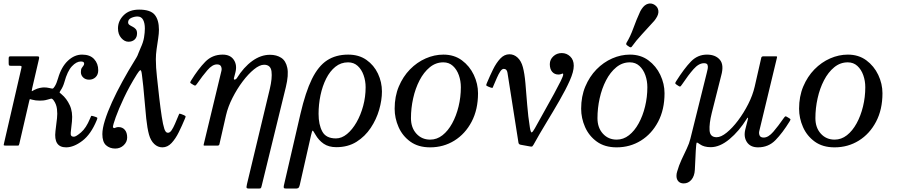

<svg xmlns="http://www.w3.org/2000/svg" viewBox="-20 -848 5223 1118"><path d="M543 -147.5Q509.5 -66 459.5 -28Q409.5 10 365 10Q291.5 10 303 -85L312 -160Q315 -185 311.8 -212.8Q308.5 -240.5 293.5 -262Q284 -275.5 277.2 -273.5Q270.5 -271.5 255 -267.5Q243 -264 232 -263Q221 -262 212 -262Q186.5 -262 167.5 -267.5Q157 -270.5 154.8 -270.8Q152.5 -271 150 -259L92.5 -10.5Q91 -4 89.5 -2Q88 0 79.5 0H15Q1 0 1.5 -4Q2 -8 4.5 -18.5L104 -449.5Q106.5 -459.5 105 -462.2Q103.5 -465 91.5 -465H41.5Q33.5 -465 32 -468.8Q30.5 -472.5 30.5 -480.5V-506Q30.5 -513 32 -516.5Q33.5 -520 40.5 -520H197Q206.5 -520 207.5 -515.8Q208.5 -511.5 207 -505L167 -332.5Q163.5 -315.5 166.2 -317Q169 -318.5 180 -324.5Q197 -333 212 -336Q227 -339 236 -339Q252.5 -339 267 -335.5Q281.5 -332 286.2 -332.2Q291 -332.5 299 -345.5Q309.5 -362 318 -392Q337 -458 375 -494Q413 -530 458 -530Q504 -530 528 -504Q552 -478 552 -439Q552 -413.5 536.8 -398.8Q521.5 -384 499 -384Q478 -384 464.5 -396.8Q451 -409.5 451 -428Q451 -444 455.8 -451.8Q460.5 -459.5 465.2 -464.8Q470 -470 470 -478Q470 -490 451 -490Q425 -490 398.8 -462Q372.5 -434 355 -370Q347 -341.5 332 -320Q325.5 -310.5 327.8 -308.2Q330 -306 338.5 -299Q368 -274.5 386.2 -235.2Q404.5 -196 399 -141L392 -77Q390.5 -64.5 394.5 -58.2Q398.5 -52 411 -52Q422.5 -52 452 -77.2Q481.5 -102.5 504 -157Q508.5 -168.5 510.5 -172Q512.5 -175.5 525 -171L534.5 -168Q546 -164.5 546.8 -161.5Q547.5 -158.5 543 -147.5Z M670.5 -108Q693 -108 706.8 -92Q720.5 -76 720.5 -47.5Q720.5 -21.5 700.2 -2.2Q680 17 651 17Q619 17 597.5 -2.2Q576 -21.5 576 -67Q576 -99.5 591 -147.5Q606 -195.5 632.2 -253.2Q658.5 -311 692.5 -373Q726.5 -435 764 -495.5Q776 -514.5 780.5 -524.2Q785 -534 788.2 -543.5Q791.5 -553 799.5 -570.5Q814 -601.5 818.8 -630.2Q823.5 -659 823.5 -682Q823.5 -713.5 813.2 -732.8Q803 -752 780 -752Q763 -752 744.5 -743.8Q726 -735.5 726 -718Q726 -708.5 733.8 -703Q741.5 -697.5 752 -692.5Q762.5 -687.5 770.2 -678.8Q778 -670 778 -654Q778 -631 764.2 -618Q750.5 -605 728 -605Q705 -605 686 -626.8Q667 -648.5 667 -683Q667 -726 699.8 -759Q732.5 -792 790 -792Q856 -792 880.8 -762Q905.5 -732 905.5 -674.5Q905.5 -653 901 -623.5Q896.5 -594 892 -562.5Q887.5 -531 887.5 -503Q887.5 -456 894 -399.5Q900.5 -337 907.5 -276.8Q914.5 -216.5 921.8 -169Q929 -121.5 937 -97.5Q939.5 -89.5 944.5 -82.2Q949.5 -75 958.5 -75Q969.5 -75 979.5 -90Q989.5 -105 999 -127.2Q1008.5 -149.5 1017.5 -171Q1021.5 -180 1023 -184Q1024.5 -188 1034.5 -184L1048.5 -178.5Q1061 -173.5 1060.8 -169.5Q1060.5 -165.5 1055.5 -154Q1040 -116.5 1021.2 -78.5Q1002.5 -40.5 979 -15.2Q955.5 10 925.5 10Q899 10 878.2 -9.5Q857.5 -29 847.5 -64.5Q837.5 -101.5 831.5 -158Q825.5 -214.5 820.2 -280.5Q815 -346.5 806.5 -412Q803 -442 796.8 -439.2Q790.5 -436.5 777.5 -416Q733 -345 701.8 -278.5Q670.5 -212 654 -165.8Q637.5 -119.5 637.5 -108Q637.5 -105.5 640.8 -103.8Q644 -102 646 -102Q648.5 -102 654.2 -105Q660 -108 670.5 -108Z M1418 224.5 1551 -330Q1566 -393 1561 -432Q1556 -471 1517.5 -471Q1492 -471 1459 -444.2Q1426 -417.5 1393 -373.8Q1360 -330 1333.8 -278.2Q1307.5 -226.5 1296 -176.5L1257.5 -7.5Q1255.5 0 1245.5 0H1175Q1167.5 0 1166.2 -1.2Q1165 -2.5 1166.5 -8.5L1269.5 -436Q1272.5 -449 1267.2 -461Q1262 -473 1243.5 -473Q1216.5 -473 1187.5 -439.2Q1158.5 -405.5 1128.5 -362Q1121.5 -352 1118.2 -350.2Q1115 -348.5 1109 -352L1096.5 -359.5Q1089 -364 1087.8 -366.5Q1086.5 -369 1093 -379.5Q1134 -446 1175 -488Q1216 -530 1276.5 -530Q1321 -530 1341.5 -499.5Q1362 -469 1350.5 -425L1342.5 -394.5Q1340 -383.5 1347 -384.5Q1354 -385.5 1358.5 -392Q1399 -457 1449 -493Q1499 -529 1552 -529Q1590.5 -529 1617.5 -511.5Q1644.5 -494 1653 -452.8Q1661.5 -411.5 1644.5 -341L1503.5 235Q1501 246 1498.2 248Q1495.5 250 1482.5 250H1430Q1420 250 1416.8 246.8Q1413.5 243.5 1418 224.5Z M2007.5 -530Q2070 -530 2113.8 -499.2Q2157.5 -468.5 2180.8 -419.2Q2204 -370 2204 -315Q2204 -265 2187.8 -208.8Q2171.5 -152.5 2138.5 -103Q2105.5 -53.5 2055.8 -22.2Q2006 9 1938.5 9Q1894 9 1864.8 -11Q1835.5 -31 1816.5 -64.5Q1804 -86.5 1800.8 -87.5Q1797.5 -88.5 1791.5 -62L1726 227Q1723.5 238.5 1719.5 244.2Q1715.5 250 1700.5 250H1648Q1634.5 250 1632.8 246Q1631 242 1633 232L1729.5 -185Q1759 -312 1796.2 -387.8Q1833.5 -463.5 1884.8 -496.8Q1936 -530 2007.5 -530ZM2109 -340Q2109 -377 2097.2 -410.2Q2085.5 -443.5 2062.8 -464.2Q2040 -485 2007 -485Q1965 -485 1933 -459.2Q1901 -433.5 1879.2 -390.2Q1857.5 -347 1846.2 -293.5Q1835 -240 1835 -185Q1835 -122 1856.8 -82Q1878.5 -42 1936 -42Q1969.5 -42 2000.5 -67.5Q2031.5 -93 2056 -135.8Q2080.5 -178.5 2094.8 -231.5Q2109 -284.5 2109 -340Z M2278 -215Q2278 -286.5 2302.2 -344.2Q2326.5 -402 2367.2 -443.8Q2408 -485.5 2458.8 -507.8Q2509.5 -530 2562 -530Q2624.5 -530 2669.5 -496.8Q2714.5 -463.5 2739 -411.8Q2763.5 -360 2763.5 -305Q2763.5 -210 2726.2 -139.2Q2689 -68.5 2625.8 -29.2Q2562.5 10 2484.5 10Q2415.5 10 2369.5 -23.2Q2323.5 -56.5 2300.8 -108.2Q2278 -160 2278 -215ZM2373 -160Q2373 -104.5 2404.5 -69.8Q2436 -35 2485 -35Q2524 -35 2556.5 -60.5Q2589 -86 2613 -129.8Q2637 -173.5 2650.2 -228Q2663.5 -282.5 2663.5 -340Q2663.5 -377 2651.8 -410.2Q2640 -443.5 2617.2 -464.2Q2594.5 -485 2561.5 -485Q2517.5 -485 2482.5 -456.2Q2447.5 -427.5 2423 -380.2Q2398.5 -333 2385.8 -275.5Q2373 -218 2373 -160Z M3231.5 -414Q3209 -414 3195.2 -430Q3181.5 -446 3181.5 -474.5Q3181.5 -501 3201.8 -520Q3222 -539 3251 -539Q3279.5 -539 3300.2 -519.2Q3321 -499.5 3321 -465Q3321 -431 3297.8 -378.8Q3274.5 -326.5 3238.2 -263.5Q3202 -200.5 3161.5 -134Q3121 -67.5 3086.5 -5Q3082 2.5 3079.5 4.5Q3077 6.5 3067.5 5L3012.5 -5Q3000.5 -7 2999 -17L2935 -424.5Q2931.5 -447 2913.5 -447Q2903 -447 2893 -432Q2883 -417 2873.5 -395Q2864 -373 2854.5 -351Q2851 -342 2849.2 -338.2Q2847.5 -334.5 2837.5 -338L2823.5 -343.5Q2811 -348.5 2811.2 -352.5Q2811.5 -356.5 2816.5 -368Q2832.5 -406 2851 -443.8Q2869.5 -481.5 2893 -506.8Q2916.5 -532 2946.5 -532Q2973 -532 2994 -512.5Q3015 -493 3024.5 -457.5Q3034.5 -421 3039.5 -363Q3044.5 -305 3049.8 -237.8Q3055 -170.5 3065.5 -105Q3070.5 -75 3076.5 -77.2Q3082.5 -79.5 3094.5 -101Q3124 -154.5 3153.2 -206.5Q3182.5 -258.5 3206.5 -302.5Q3230.5 -346.5 3245 -376Q3259.5 -405.5 3259.5 -414Q3259.5 -420 3256 -420Q3253.5 -420 3247.8 -417Q3242 -414 3231.5 -414Z M3789.5 -726.5Q3753.5 -686.5 3718.5 -648.8Q3683.5 -611 3659 -576.5Q3654 -569 3644 -575.5L3631.5 -584Q3623 -589.5 3628.5 -599.5Q3650.5 -635.5 3668 -684Q3685.5 -732.5 3707.5 -780.5Q3710 -785.5 3712.2 -789Q3714.5 -792.5 3717 -796.5Q3733 -820.5 3753.5 -826Q3774 -831.5 3792 -819.5Q3810.5 -807.5 3813.5 -786.5Q3816.5 -765.5 3800 -741Q3797.5 -737.5 3795.2 -734Q3793 -730.5 3789.5 -726.5ZM3364 -215Q3364 -286.5 3388.2 -344.2Q3412.5 -402 3453.2 -443.8Q3494 -485.5 3544.8 -507.8Q3595.5 -530 3648 -530Q3710.5 -530 3755.5 -496.8Q3800.5 -463.5 3825 -411.8Q3849.5 -360 3849.5 -305Q3849.5 -210 3812.2 -139.2Q3775 -68.5 3711.8 -29.2Q3648.5 10 3570.5 10Q3501.5 10 3455.5 -23.2Q3409.5 -56.5 3386.8 -108.2Q3364 -160 3364 -215ZM3459 -160Q3459 -104.5 3490.5 -69.8Q3522 -35 3571 -35Q3610 -35 3642.5 -60.5Q3675 -86 3699 -129.8Q3723 -173.5 3736.2 -228Q3749.5 -282.5 3749.5 -340Q3749.5 -377 3737.8 -410.2Q3726 -443.5 3703.2 -464.2Q3680.5 -485 3647.5 -485Q3603.5 -485 3568.5 -456.2Q3533.5 -427.5 3509 -380.2Q3484.5 -333 3471.8 -275.5Q3459 -218 3459 -160Z M3916.5 -374Q3964.5 -450 4003.5 -490Q4042.5 -530 4096.5 -530Q4146 -530 4171.5 -500.2Q4197 -470.5 4179.5 -408L4124.5 -190Q4109 -127.5 4111.8 -88.2Q4114.5 -49 4153 -49Q4178.5 -49 4211.5 -75.8Q4244.5 -102.5 4277.5 -146.2Q4310.5 -190 4336.8 -241.8Q4363 -293.5 4374.5 -343.5L4413 -512.5Q4415 -520 4425 -520H4495.5Q4503 -520 4504.2 -518.8Q4505.5 -517.5 4504 -511.5L4401 -84Q4398 -71 4403.2 -59Q4408.5 -47 4427 -47Q4454 -47 4483 -80.8Q4512 -114.5 4542 -158Q4549 -168 4552.2 -170Q4555.5 -172 4561.5 -168L4574 -160.5Q4581.5 -156 4582.8 -153.5Q4584 -151 4577.5 -140.5Q4536.5 -74 4495.5 -32Q4454.5 10 4394 10Q4349.5 10 4329.2 -20.5Q4309 -51 4320 -95L4334 -150Q4337 -161.5 4334.8 -162.5Q4332.5 -163.5 4328.5 -156.5Q4283.5 -84 4227.5 -37.5Q4171.5 9 4118.5 9Q4079 9 4055.5 -8Q4041 -18.5 4038.2 -18Q4035.5 -17.5 4034 -4Q4031 29 4029.8 63.8Q4028.5 98.5 4026 141Q4024 177.5 4006 198.8Q3988 220 3961 220Q3941.5 220 3930.2 208Q3919 196 3919 176Q3919 163 3923 151Q3933 115.5 3948.5 82Q3964 48.5 3978.8 17.8Q3993.5 -13 4000 -40L4095.5 -424Q4098 -434 4100.8 -447Q4103.5 -460 4100 -470Q4096.5 -480 4079.5 -480Q4049 -480 4018.5 -445.5Q3988 -411 3954 -360Q3949 -352 3944.5 -347Q3940 -342 3933.5 -346L3921 -354Q3912.5 -359.5 3912 -362.8Q3911.5 -366 3916.5 -374Z M4633 -215Q4633 -286.5 4657.2 -344.2Q4681.5 -402 4722.2 -443.8Q4763 -485.5 4813.8 -507.8Q4864.5 -530 4917 -530Q4979.5 -530 5024.5 -496.8Q5069.5 -463.5 5094 -411.8Q5118.5 -360 5118.5 -305Q5118.5 -210 5081.2 -139.2Q5044 -68.5 4980.8 -29.2Q4917.5 10 4839.5 10Q4770.5 10 4724.5 -23.2Q4678.5 -56.5 4655.8 -108.2Q4633 -160 4633 -215ZM4728 -160Q4728 -104.5 4759.5 -69.8Q4791 -35 4840 -35Q4879 -35 4911.5 -60.5Q4944 -86 4968 -129.8Q4992 -173.5 5005.2 -228Q5018.5 -282.5 5018.5 -340Q5018.5 -377 5006.8 -410.2Q4995 -443.5 4972.2 -464.2Q4949.5 -485 4916.5 -485Q4872.5 -485 4837.5 -456.2Q4802.5 -427.5 4778 -380.2Q4753.5 -333 4740.8 -275.5Q4728 -218 4728 -160Z"/></svg>

Font: Besley
Style: Italic
Weight: 400
Italic angle: -13°
Designer: Owen Earl
Foundry: indestructible type*
Version: Version 4.000; ttfautohint (v1.8.4.7-5d5b)